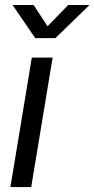

<svg xmlns="http://www.w3.org/2000/svg" viewBox="-20 -755 380 775"><path d="M22 0 108.4 -522.5H192.4L106 0ZM115.7 -734.9 171.9 -648.9 255.4 -734.9H339.8V-733.4L203.6 -601.1H122.1L31.7 -733.4V-734.9Z"/></svg>

Font: Inter 28pt
Style: Italic
Weight: 400
Italic angle: -9.3988°
Designer: Rasmus Andersson
Foundry: rsms
Version: Version 4.001;git-66647c0bb